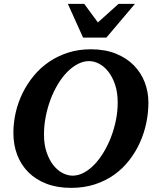

<svg xmlns="http://www.w3.org/2000/svg" viewBox="-20 -937 792 974"><path d="M577.1 -417Q577.1 -467.3 564.2 -506.3Q551.3 -545.4 530.5 -572.3Q509.8 -599.1 483.9 -613Q458 -627 432.1 -627Q402.3 -627 373.8 -611.8Q345.2 -596.7 319.8 -570.6Q294.4 -544.4 272.9 -508.5Q251.5 -472.7 236.1 -431.4Q220.7 -390.1 211.9 -345Q203.1 -299.8 203.1 -254.9Q203.1 -203.1 216.6 -164.1Q230 -125 251 -98.6Q272 -72.3 297.6 -59.1Q323.2 -45.9 348.1 -45.9Q377.4 -45.9 406 -61.3Q434.6 -76.7 460 -103.5Q485.4 -130.4 506.8 -166.3Q528.3 -202.1 543.9 -243.4Q559.6 -284.7 568.4 -329.1Q577.1 -373.5 577.1 -417ZM732.9 -417Q732.9 -365.7 722.2 -313.7Q711.4 -261.7 689.7 -213.6Q668 -165.5 635.3 -123.5Q602.5 -81.5 559.1 -50.5Q515.6 -19.5 460.9 -1.7Q406.2 16.1 340.8 16.1Q271 16.1 216.6 -4.6Q162.1 -25.4 124.5 -62.7Q86.9 -100.1 67.4 -151.1Q47.9 -202.1 47.9 -263.2Q47.9 -314.9 59.8 -366.7Q71.8 -418.5 95 -465.6Q118.2 -512.7 151.9 -553.2Q185.5 -593.8 229.2 -623.5Q272.9 -653.3 326.2 -670.2Q379.4 -687 440.9 -687Q513.2 -687 567.9 -664.8Q622.6 -642.6 659.2 -605.2Q695.8 -567.9 714.4 -519Q732.9 -470.2 732.9 -417ZM519.5 -746.1H401.4L324.2 -917.5H407.2L476.6 -823.2L581.5 -917.5H664.6Z"/></svg>

Font: Charis SIL
Style: Bold Italic
Weight: 700
Italic angle: -11°
Foundry: SIL International
Version: Version 4.112